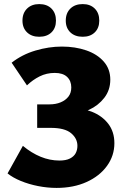

<svg xmlns="http://www.w3.org/2000/svg" viewBox="-20 -903 616 940"><path d="M257 17Q212 17 166.5 8Q121 -1 82 -17Q43 -33 17 -54L92 -189Q134 -154 179 -135.5Q224 -117 271 -117Q303 -117 322.5 -127Q342 -137 350.5 -153Q359 -169 359 -189Q359 -225 328 -251Q297 -277 228 -277H162V-392H222Q253 -392 277 -402Q301 -412 315 -430Q329 -448 329 -475Q329 -507 308.5 -526.5Q288 -546 248 -546Q208 -546 174 -529Q140 -512 112 -485L37 -596Q88 -636 153.5 -655.5Q219 -675 283 -675Q348 -675 402 -656.5Q456 -638 488 -601.5Q520 -565 520 -513Q520 -462 490.5 -424Q461 -386 416 -365.5Q371 -345 323 -345L316 -376Q379 -376 429.5 -356Q480 -336 510 -297Q540 -258 540 -202Q540 -141 504 -91Q468 -41 404 -12Q340 17 257 17ZM172 -723Q135 -723 112.5 -744.5Q90 -766 90 -802Q90 -839 112.5 -861Q135 -883 172 -883Q210 -883 232 -861Q254 -839 254 -802Q254 -766 232 -744.5Q210 -723 172 -723ZM385 -723Q347 -723 324.5 -744.5Q302 -766 302 -802Q302 -839 324.5 -861Q347 -883 385 -883Q422 -883 444 -861Q466 -839 466 -802Q466 -766 444 -744.5Q422 -723 385 -723Z"/></svg>

Font: Ysabeau SC Black
Style: Regular
Weight: 900
Designer: Christian Thalmann (Catharsis Fonts)
Version: Version 2.001;gftools[0.9.30]; featfreeze: smcp